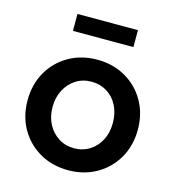

<svg xmlns="http://www.w3.org/2000/svg" viewBox="-109 -818 841 920"><g transform="rotate(15 311.5 -357.5)"><path d="M312 10Q233 10 171 -25.5Q109 -61 73.5 -123Q38 -185 38 -264Q38 -343 73.5 -405Q109 -467 171 -502.5Q233 -538 312 -538Q390 -538 452 -502.5Q514 -467 549.5 -405Q585 -343 585 -264Q585 -185 549.5 -123Q514 -61 452 -25.5Q390 10 312 10ZM312 -99Q355 -99 389 -120.5Q423 -142 442 -179Q461 -216 461 -264Q461 -312 442 -349.5Q423 -387 389 -408Q355 -429 312 -429Q269 -429 235 -407.5Q201 -386 181.5 -348.5Q162 -311 162 -264Q162 -216 181.5 -179Q201 -142 235 -120.5Q269 -99 312 -99ZM162 -641V-725H462V-641Z"/></g></svg>

Font: Readex Pro Medium
Style: Regular
Weight: 500
Designer: Bonnie Shaver-Troup, Thomas Jockin
Foundry: Lexend
Version: Version 1.204; ttfautohint (v1.8.4.7-5d5b)